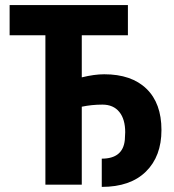

<svg xmlns="http://www.w3.org/2000/svg" viewBox="-20 -731 689 760"><path d="M486.3 -591.3H303.7V-424.8Q353.5 -437 392.6 -437Q500.5 -437 559.8 -379.6Q619.1 -322.3 619.1 -216.3Q619.1 -112.3 557.6 -51.8Q496.1 8.8 382.8 8.8V-103Q466.8 -103 474.1 -177.2L475.6 -207.5Q475.6 -259.3 452.1 -288.1Q428.7 -316.9 385.3 -316.9Q343.3 -316.9 303.7 -308.6V0H159.7V-591.3H18.1V-710.9H486.3Z"/></svg>

Font: Roboto Condensed
Style: Bold
Weight: 700
Designer: Google
Version: Version 2.134; 2016